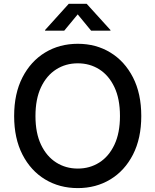

<svg xmlns="http://www.w3.org/2000/svg" viewBox="-20 -964 805 994"><path d="M382.8 9.8Q288.1 9.8 213.6 -35.2Q139.2 -80.1 96.2 -163.8Q53.2 -247.6 53.2 -363.3Q53.2 -479.5 96.2 -563.2Q139.2 -647 213.6 -692.1Q288.1 -737.3 382.8 -737.3Q477.1 -737.3 551.3 -692.1Q625.5 -647 668.5 -563.2Q711.4 -479.5 711.4 -363.3Q711.4 -247.6 668.5 -163.8Q625.5 -80.1 551.3 -35.2Q477.1 9.8 382.8 9.8ZM382.8 -91.3Q444.8 -91.3 494.1 -122.6Q543.5 -153.8 572.3 -214.6Q601.1 -275.4 601.1 -363.3Q601.1 -452.1 572.3 -512.9Q543.5 -573.7 494.1 -605Q444.8 -636.2 382.8 -636.2Q320.3 -636.2 270.8 -604.7Q221.2 -573.2 192.4 -512.5Q163.6 -451.7 163.6 -363.3Q163.6 -275.4 192.4 -214.8Q221.2 -154.3 270.8 -122.8Q320.3 -91.3 382.8 -91.3ZM312.5 -805.2H213.4V-808.6L335.9 -944.3H428.7L551.8 -808.6V-805.2H451.7L382.3 -889.6Z"/></svg>

Font: Inter 16pt Medium
Style: Regular
Weight: 500
Version: Version 4.001;git-66647c0bb